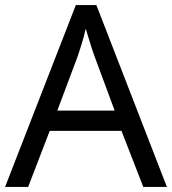

<svg xmlns="http://www.w3.org/2000/svg" viewBox="-20 -737 679 757"><path d="M545 0 459 -221H176L91 0H0L279 -717H360L638 0ZM352 -517Q349 -525 342 -546Q335 -567 328.5 -589.5Q322 -612 318 -624Q311 -593 302 -563.5Q293 -534 287 -517L206 -301H432Z"/></svg>

Font: Noto Sans Glagolitic
Style: Regular
Weight: 400
Designer: Monotype Design Team
Foundry: Monotype Imaging Inc.
Version: Version 2.004; ttfautohint (v1.8.4.7-5d5b)